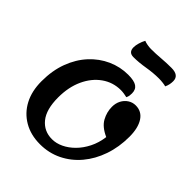

<svg xmlns="http://www.w3.org/2000/svg" viewBox="-269 -1116 1290 1290"><g transform="rotate(45 376.5 -471.0)"><path d="M339 25Q251 25 185 -13.5Q119 -52 83 -120.5Q47 -189 47 -282Q47 -384 77.5 -465.5Q108 -547 161.5 -605Q215 -663 284 -694Q353 -725 429 -725Q485 -725 510 -708Q535 -691 535 -654Q535 -642 533.5 -632Q532 -622 526 -609Q515 -612 497.5 -614.5Q480 -617 467 -617Q392 -617 332 -574.5Q272 -532 237.5 -457Q203 -382 203 -284Q203 -170 249.5 -113Q296 -56 372 -56Q412 -56 452 -75Q492 -94 527 -129Q562 -164 587 -213.5Q612 -263 620 -324Q553 -354 528 -399.5Q503 -445 503 -495Q503 -529 517 -556Q531 -583 555.5 -599Q580 -615 610 -615Q667 -615 698 -567Q729 -519 729 -436Q729 -338 700 -254Q671 -170 618.5 -107.5Q566 -45 494.5 -10Q423 25 339 25ZM369 -833Q323 -833 323 -881Q323 -899 330 -923Q337 -947 348 -967Q359 -962 378.5 -958.5Q398 -955 414 -955Q459 -955 505.5 -959Q552 -963 601 -963Q673 -963 673 -908Q673 -892 670 -877Q667 -862 659 -845Q651 -848 631 -850.5Q611 -853 592 -853Q539 -853 479.5 -843Q420 -833 369 -833Z"/></g></svg>

Font: Lemonada Medium
Style: Regular
Weight: 500
Designer: Mohamed Gaber (Arabic), Eduardo Tunni (Latin)
Foundry: Kief Type Foundry
Version: Version 4.004; ttfautohint (v1.8.2)